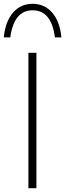

<svg xmlns="http://www.w3.org/2000/svg" viewBox="-61 -987 342 1007"><path d="M88 0V-710H130V0ZM227 -791Q209 -933 110 -933Q12 -933 -7 -791H-41Q-33 -874 7 -920.5Q47 -967 110 -967Q173 -967 213 -920.5Q253 -874 261 -791Z"/></svg>

Font: Livvic ExtraLight
Style: Regular
Weight: 275
Designer: Jacques Le Bailly, Baron von Fonthausen
Version: Version 1.001; ttfautohint (v1.8.2)